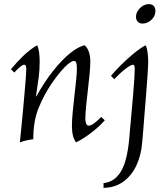

<svg xmlns="http://www.w3.org/2000/svg" viewBox="-20 -674 797 929"><path d="M76 15Q78 -6 82 -43.5Q86 -81 90 -126Q94 -171 98 -214.5Q102 -258 104.5 -292Q107 -326 107 -341Q107 -361 98 -361Q84 -361 49 -323L33 -339Q59 -371 92.5 -403.5Q126 -436 160 -455Q166 -442 169 -421.5Q172 -401 172 -376Q172 -337 167 -298Q162 -259 154 -208H156Q195 -278 237 -331Q279 -384 318.5 -416Q358 -448 389 -455Q403 -444 410 -423Q417 -402 417 -376Q417 -354 413.5 -316.5Q410 -279 405 -237.5Q400 -196 396.5 -159Q393 -122 393 -99Q393 -88 396.5 -77Q400 -66 410 -66Q420 -66 435.5 -77.5Q451 -89 470 -108L487 -92Q459 -60 420 -30.5Q381 -1 348 15Q328 -11 328 -64Q328 -90 331.5 -129Q335 -168 340 -210Q345 -252 348.5 -287Q352 -322 352 -341Q352 -362 349 -370.5Q346 -379 338 -379Q322 -379 291.5 -347.5Q261 -316 226 -264Q193 -215 167 -152Q141 -89 141 0Q108 3 76 15ZM481 235V212Q533 207 564 157.5Q595 108 605 0Q607 -21 610 -57Q613 -93 617 -135.5Q621 -178 624.5 -219.5Q628 -261 630 -293.5Q632 -326 632 -341Q632 -361 623 -361Q613 -361 586 -340Q559 -319 533 -291L517 -307Q535 -329 565 -359Q595 -389 628 -416Q661 -443 685 -455Q691 -442 694 -421.5Q697 -401 697 -376Q697 -358 694.5 -318.5Q692 -279 688 -230Q684 -181 680 -131.5Q676 -82 673 -42.5Q670 -3 668 15Q663 78 639.5 127.5Q616 177 576 205.5Q536 234 481 235ZM670 -560Q654 -560 646 -569.5Q638 -579 638 -593Q638 -616 657.5 -635Q677 -654 700 -654Q717 -654 724.5 -644.5Q732 -635 732 -621Q732 -596 712.5 -578Q693 -560 670 -560Z"/></svg>

Font: Bona Nova SC
Style: Italic
Weight: 400
Italic angle: -4°
Designer: Mateusz Machalski
Foundry: Capitalics
Version: Version 4.001; ttfautohint (v1.8.4.7-5d5b)